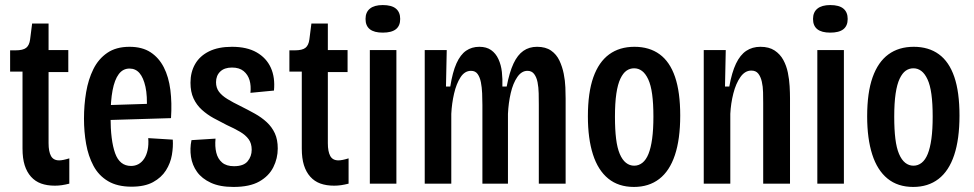

<svg xmlns="http://www.w3.org/2000/svg" viewBox="-20 -726 3850 759"><path d="M197 8Q166 8 142.5 -0.5Q119 -9 102.5 -27.5Q86 -46 77.5 -73Q69 -100 69 -139V-443H20V-527H41Q71 -527 83.5 -537Q96 -547 99 -570L107 -633H172V-528H250V-441H172V-160Q172 -127 181.5 -109.5Q191 -92 214 -92Q221 -92 231 -94Q241 -96 254 -100V0Q238 4 224.5 6Q211 8 197 8Z M500 12Q444 12 407 -10Q370 -32 349.5 -70.5Q329 -109 320.5 -157Q312 -205 312 -257Q312 -311 320.5 -361.5Q329 -412 349 -452.5Q369 -493 404 -517Q439 -541 492 -541Q542 -541 575 -519.5Q608 -498 627.5 -460Q647 -422 653.5 -370.5Q660 -319 656 -259L391 -251V-310L579 -316L560 -291Q563 -347 555 -383Q547 -419 531.5 -437Q516 -455 492 -455Q466 -455 449.5 -433Q433 -411 425 -369Q417 -327 417 -264Q417 -171 435 -120.5Q453 -70 498 -70Q514 -70 527 -77Q540 -84 549.5 -98Q559 -112 563.5 -132.5Q568 -153 566 -180L663 -174Q665 -146 659.5 -113.5Q654 -81 636 -52.5Q618 -24 585 -6Q552 12 500 12Z M903 13Q849 13 813.5 -3.5Q778 -20 759 -46.5Q740 -73 735 -106Q730 -139 737 -172L832 -178Q829 -147 835 -122.5Q841 -98 858 -83.5Q875 -69 905 -69Q943 -69 959 -88.5Q975 -108 975 -134Q975 -159 963 -175.5Q951 -192 929 -205Q907 -218 876 -232Q850 -245 824.5 -259Q799 -273 778 -292Q757 -311 745 -337Q733 -363 733 -399Q733 -441 751.5 -473Q770 -505 806.5 -523Q843 -541 897 -541Q956 -541 994.5 -519Q1033 -497 1050.5 -458.5Q1068 -420 1063 -368L970 -359Q973 -387 966.5 -409Q960 -431 943 -445Q926 -459 897 -459Q867 -459 850.5 -443Q834 -427 834 -401Q834 -379 845.5 -363.5Q857 -348 879 -334.5Q901 -321 930 -307Q960 -292 987 -277Q1014 -262 1034.5 -243Q1055 -224 1066.5 -199Q1078 -174 1078 -139Q1078 -100 1060.5 -65Q1043 -30 1005 -8.5Q967 13 903 13Z M1301 8Q1270 8 1246.5 -0.5Q1223 -9 1206.5 -27.5Q1190 -46 1181.5 -73Q1173 -100 1173 -139V-443H1124V-527H1145Q1175 -527 1187.5 -537Q1200 -547 1203 -570L1211 -633H1276V-528H1354V-441H1276V-160Q1276 -127 1285.5 -109.5Q1295 -92 1318 -92Q1325 -92 1335 -94Q1345 -96 1358 -100V0Q1342 4 1328.5 6Q1315 8 1301 8Z M1442 0V-528H1547V0ZM1493 -597Q1459 -597 1442 -610.5Q1425 -624 1425 -651Q1425 -678 1442.5 -692Q1460 -706 1493 -706Q1528 -706 1545 -692Q1562 -678 1562 -651Q1562 -624 1545 -610.5Q1528 -597 1493 -597Z M1659 0V-352V-528H1746L1743 -384H1760Q1769 -441 1784.5 -475.5Q1800 -510 1822.5 -525.5Q1845 -541 1875 -541Q1903 -541 1921.5 -528Q1940 -515 1950.5 -492Q1961 -469 1964 -441.5Q1967 -414 1966 -384H1983Q1994 -441 2010 -475Q2026 -509 2049 -525Q2072 -541 2103 -541Q2137 -541 2158.5 -526Q2180 -511 2191.5 -486.5Q2203 -462 2208.5 -434.5Q2214 -407 2215 -380.5Q2216 -354 2216 -336V0H2110V-312Q2110 -333 2109.5 -357Q2109 -381 2105 -401Q2101 -421 2091.5 -433.5Q2082 -446 2065 -446Q2042 -446 2025 -421.5Q2008 -397 1999 -358Q1990 -319 1988 -276V0H1887V-311Q1887 -333 1886 -357Q1885 -381 1881 -401Q1877 -421 1868 -433.5Q1859 -446 1842 -446Q1817 -446 1800.5 -420.5Q1784 -395 1775 -356Q1766 -317 1764 -276V0Z M2486 13Q2425 13 2384.5 -20Q2344 -53 2324 -115.5Q2304 -178 2304 -266Q2304 -360 2325.5 -420.5Q2347 -481 2388 -511Q2429 -541 2488 -541Q2547 -541 2587.5 -511.5Q2628 -482 2648.5 -422Q2669 -362 2669 -269Q2669 -176 2648 -113Q2627 -50 2586 -18.5Q2545 13 2486 13ZM2487 -71Q2505 -71 2519.5 -82.5Q2534 -94 2543.5 -117.5Q2553 -141 2558 -177.5Q2563 -214 2563 -265Q2563 -317 2558 -353.5Q2553 -390 2542.5 -412.5Q2532 -435 2518 -445.5Q2504 -456 2487 -456Q2470 -456 2456.5 -446.5Q2443 -437 2432.5 -415Q2422 -393 2416.5 -356Q2411 -319 2411 -264Q2411 -214 2415.5 -177.5Q2420 -141 2430 -117.5Q2440 -94 2454.5 -82.5Q2469 -71 2487 -71Z M2762 0V-346V-528H2849L2846 -384H2863Q2873 -440 2889.5 -474.5Q2906 -509 2930 -525Q2954 -541 2986 -541Q3020 -541 3042 -526.5Q3064 -512 3076.5 -489Q3089 -466 3094.5 -439Q3100 -412 3101.5 -385.5Q3103 -359 3103 -338V0H2997V-319Q2997 -339 2996.5 -361.5Q2996 -384 2991.5 -403.5Q2987 -423 2977.5 -435Q2968 -447 2950 -447Q2925 -447 2907 -421.5Q2889 -396 2879 -356.5Q2869 -317 2867 -276V0Z M3211 0V-528H3316V0ZM3262 -597Q3228 -597 3211 -610.5Q3194 -624 3194 -651Q3194 -678 3211.5 -692Q3229 -706 3262 -706Q3297 -706 3314 -692Q3331 -678 3331 -651Q3331 -624 3314 -610.5Q3297 -597 3262 -597Z M3590 13Q3529 13 3488.5 -20Q3448 -53 3428 -115.5Q3408 -178 3408 -266Q3408 -360 3429.5 -420.5Q3451 -481 3492 -511Q3533 -541 3592 -541Q3651 -541 3691.5 -511.5Q3732 -482 3752.5 -422Q3773 -362 3773 -269Q3773 -176 3752 -113Q3731 -50 3690 -18.5Q3649 13 3590 13ZM3591 -71Q3609 -71 3623.5 -82.5Q3638 -94 3647.5 -117.5Q3657 -141 3662 -177.5Q3667 -214 3667 -265Q3667 -317 3662 -353.5Q3657 -390 3646.5 -412.5Q3636 -435 3622 -445.5Q3608 -456 3591 -456Q3574 -456 3560.5 -446.5Q3547 -437 3536.5 -415Q3526 -393 3520.5 -356Q3515 -319 3515 -264Q3515 -214 3519.5 -177.5Q3524 -141 3534 -117.5Q3544 -94 3558.5 -82.5Q3573 -71 3591 -71Z"/></svg>

Font: Bricolage Grotesque Condensed Medium
Style: Regular
Weight: 500
Width: 3
Designer: Mathieu Triay
Foundry: Atelier Triay
Version: Version 1.000;gftools[0.9.30]